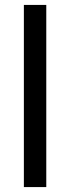

<svg xmlns="http://www.w3.org/2000/svg" viewBox="-20 -760 286 780"><path d="M168 -740V0H77V-740Z"/></svg>

Font: Fz Poppins
Style: Regular
Weight: 400
Designer: Ninad Kale (Devanagari), Jonny Pinhorn (Latin)
Foundry: Indian Type Foundry
Version: Vit hóa bi Vntype.Com & FontZin.Com